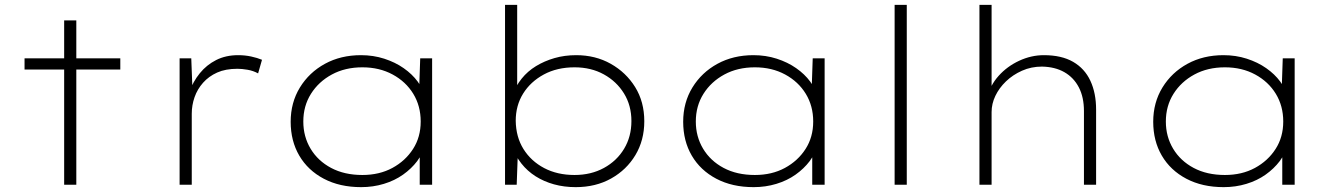

<svg xmlns="http://www.w3.org/2000/svg" viewBox="-20 -760 5491 790"><path d="M244 0V-676H294V0ZM81 -474V-520H475V-474Z M719 0V-520H767L772 -389L759 -381Q774 -424 802 -458.5Q830 -493 869.5 -513Q909 -533 960 -533Q988 -533 1013.5 -527.5Q1039 -522 1058 -514L1042 -458Q1022 -469 998.5 -473Q975 -477 957 -477Q908 -477 873.5 -461.5Q839 -446 815.5 -419.5Q792 -393 780.5 -360Q769 -327 769 -292V0Z M1466 10Q1378 10 1312.5 -24.5Q1247 -59 1211.5 -119.5Q1176 -180 1176 -259Q1176 -338 1214 -400Q1252 -462 1317 -497.5Q1382 -533 1465 -533Q1516 -533 1561 -518.5Q1606 -504 1641 -479.5Q1676 -455 1698.5 -424.5Q1721 -394 1727 -363L1704 -373L1709 -520H1758V0H1707V-141L1725 -163Q1720 -128 1696.5 -97Q1673 -66 1638.5 -41.5Q1604 -17 1559.5 -3.5Q1515 10 1466 10ZM1471 -40Q1541 -40 1594.5 -69Q1648 -98 1679.5 -147Q1711 -196 1711 -260Q1711 -324 1680.5 -374Q1650 -424 1595.5 -453.5Q1541 -483 1471 -483Q1400 -483 1345.5 -453.5Q1291 -424 1259.5 -374Q1228 -324 1228 -260Q1228 -198 1258 -148Q1288 -98 1342.5 -69Q1397 -40 1471 -40Z M2349 10Q2301 10 2259.5 -1.5Q2218 -13 2184 -34.5Q2150 -56 2125.5 -87Q2101 -118 2087 -155L2111 -138L2106 0H2058V-740H2108V-388L2089 -370Q2102 -406 2126.5 -436.5Q2151 -467 2185.5 -488Q2220 -509 2261.5 -521Q2303 -533 2351 -533Q2430 -533 2493 -497.5Q2556 -462 2593.5 -401.5Q2631 -341 2631 -261Q2631 -183 2594.5 -122Q2558 -61 2494.5 -25.5Q2431 10 2349 10ZM2344 -40Q2412 -40 2465 -69Q2518 -98 2548 -148Q2578 -198 2578 -262Q2578 -326 2547.5 -375.5Q2517 -425 2464.5 -454Q2412 -483 2344 -483Q2272 -483 2217.5 -453.5Q2163 -424 2132.5 -375Q2102 -326 2102 -263Q2103 -196 2134 -146.5Q2165 -97 2219 -68.5Q2273 -40 2344 -40Z M3081 10Q2993 10 2927.5 -24.5Q2862 -59 2826.5 -119.5Q2791 -180 2791 -259Q2791 -338 2829 -400Q2867 -462 2932 -497.5Q2997 -533 3080 -533Q3131 -533 3176 -518.5Q3221 -504 3256 -479.5Q3291 -455 3313.5 -424.5Q3336 -394 3342 -363L3319 -373L3324 -520H3373V0H3322V-141L3340 -163Q3335 -128 3311.5 -97Q3288 -66 3253.5 -41.5Q3219 -17 3174.5 -3.5Q3130 10 3081 10ZM3086 -40Q3156 -40 3209.5 -69Q3263 -98 3294.5 -147Q3326 -196 3326 -260Q3326 -324 3295.5 -374Q3265 -424 3210.5 -453.5Q3156 -483 3086 -483Q3015 -483 2960.5 -453.5Q2906 -424 2874.5 -374Q2843 -324 2843 -260Q2843 -198 2873 -148Q2903 -98 2957.5 -69Q3012 -40 3086 -40Z M3661 0V-740H3711V0Z M4010 0V-740H4060V-378L4042 -359Q4054 -409 4089 -448Q4124 -487 4173.5 -510Q4223 -533 4275 -533Q4348 -533 4395.5 -505.5Q4443 -478 4466.5 -427.5Q4490 -377 4490 -309V0H4440V-303Q4440 -360 4419 -400.5Q4398 -441 4359.5 -463Q4321 -485 4267 -486Q4223 -486 4185 -469Q4147 -452 4119 -425Q4091 -398 4075.5 -365.5Q4060 -333 4060 -299V0H4035Q4027 0 4021 0Q4015 0 4010 0Z M5015 10Q4927 10 4861.5 -24.5Q4796 -59 4760.5 -119.5Q4725 -180 4725 -259Q4725 -338 4763 -400Q4801 -462 4866 -497.5Q4931 -533 5014 -533Q5065 -533 5110 -518.5Q5155 -504 5190 -479.5Q5225 -455 5247.5 -424.5Q5270 -394 5276 -363L5253 -373L5258 -520H5307V0H5256V-141L5274 -163Q5269 -128 5245.5 -97Q5222 -66 5187.5 -41.5Q5153 -17 5108.5 -3.5Q5064 10 5015 10ZM5020 -40Q5090 -40 5143.5 -69Q5197 -98 5228.5 -147Q5260 -196 5260 -260Q5260 -324 5229.5 -374Q5199 -424 5144.5 -453.5Q5090 -483 5020 -483Q4949 -483 4894.5 -453.5Q4840 -424 4808.5 -374Q4777 -324 4777 -260Q4777 -198 4807 -148Q4837 -98 4891.5 -69Q4946 -40 5020 -40Z"/></svg>

Font: Lexend Giga ExtraLight
Style: Regular
Weight: 250
Version: Version 1.007